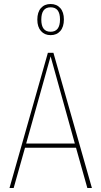

<svg xmlns="http://www.w3.org/2000/svg" viewBox="-20 -947 510 967"><path d="M234.9 -770Q204.6 -770 186.3 -790.8Q168 -811.5 168 -848.1Q168 -885.7 186 -906.2Q204.1 -926.8 234.9 -926.8Q265.6 -926.8 283.7 -906.2Q301.8 -885.7 301.8 -849.1Q301.8 -811.5 283.7 -790.8Q265.6 -770 234.9 -770ZM234.9 -910.2Q188 -910.2 188 -848.1Q188 -787.1 234.9 -787.1Q282.2 -787.1 282.2 -849.1Q282.2 -910.2 234.9 -910.2ZM419.9 0 362.8 -203.1H106L48.8 0H27.8L221.2 -681.2H249L442.9 0ZM111.8 -224.1H356.9L234.9 -663.1Z"/></svg>

Font: Fira Sans Compressed Thin
Style: Regular
Weight: 100
Width: 1
Designer: Carrois Corporate & Edenspiekermann AG
Foundry: Carrois Corporate GbR & Edenspiekermann AG
Version: Version 4.203;PS 004.203;hotconv 1.0.88;makeotf.lib2.5.64775